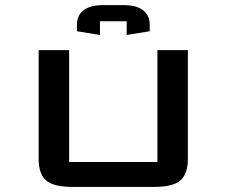

<svg xmlns="http://www.w3.org/2000/svg" viewBox="-20 -734 890 754"><path d="M567.9 -611.3V-638.2Q567.9 -672.9 542.2 -693.4Q516.6 -713.9 465.3 -713.9H384.8Q333.5 -713.9 307.9 -693.4Q282.2 -672.9 282.2 -638.2V-611.3L372.6 -596.7V-650.4H477.5V-596.7ZM717.8 -537.1V-109.9Q717.8 -50.8 688.5 -25.4Q659.2 0 585.9 0H263.7Q190.4 0 161.1 -25.4Q131.8 -50.8 131.8 -109.9V-537.1H251.5V-97.7H598.1V-537.1Z"/></svg>

Font: Squarish Sans CT
Style: Regular
Weight: 400
Version: Version 0.9